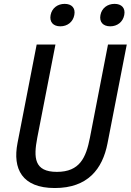

<svg xmlns="http://www.w3.org/2000/svg" viewBox="-20 -960 675 992"><path d="M274 -72C156 -72 153 -145.5 172.5 -248L266.5 -730H169.5L70.5 -221C44.5 -88 93.5 11.5 263 11.5C433 11.5 509.5 -86 535.5 -219.5L635 -730H538L444.5 -248C424.5 -145.5 392 -72 274 -72ZM291.5 -824C328 -824 357 -846 364 -882.5C371 -918.5 350.5 -940 314 -940C278 -940 248.5 -918.5 241.5 -882.5C234.5 -846 255.5 -824 291.5 -824ZM549.5 -824C585.5 -824 615 -846 622 -882.5C629 -918.5 608 -940 572 -940C535.5 -940 506 -918.5 499 -882.5C492 -846 513 -824 549.5 -824Z"/></svg>

Font: Monaspace Neon
Style: Italic
Weight: 400
Italic angle: -11°
Designer: Riley Cran & the Lettermatic Team
Foundry: Lettermatic
Version: Version 1.200 (Monaspace Neon)